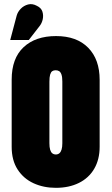

<svg xmlns="http://www.w3.org/2000/svg" viewBox="-20 -890 535 921"><path d="M36 -508V-186Q36 -121 64.5 -77Q93 -33 141 -11Q189 11 248 11Q311 11 358.5 -12.5Q406 -36 432 -80.5Q458 -125 458 -186V-507Q458 -605 403 -661Q348 -717 249 -717Q150 -717 93 -663.5Q36 -610 36 -508ZM217 -203V-498Q217 -520 220.5 -532Q224 -544 230.5 -548.5Q237 -553 247 -553Q257 -553 264 -548.5Q271 -544 275 -532Q279 -520 279 -499V-203Q279 -185 275.5 -173Q272 -161 265 -155Q258 -149 248 -149Q238 -149 231 -154.5Q224 -160 220.5 -172Q217 -184 217 -203ZM170 -765Q181 -779 185 -797.5Q189 -816 183.5 -834Q178 -852 157 -862Q135 -874 114.5 -868.5Q94 -863 79.5 -848Q65 -833 60 -815L29 -698H118Z"/></svg>

Font: Advent Pro Black
Style: Regular
Weight: 900
Version: Version 3.000